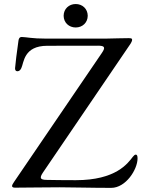

<svg xmlns="http://www.w3.org/2000/svg" viewBox="-20 -916 727 939"><path d="M56.5 1.8C121.1 1.8 189.3 0 272.4 0C333.1 0 422.6 2.8 523.8 2.8C595.5 2.8 652.7 -87.4 652.7 -141.3C652.7 -154.8 649.5 -159.8 644.2 -159.8C639.2 -159.8 634.6 -155.5 629.3 -148.8C605.1 -117.2 547.2 -34.8 350.9 -34.8C288 -34.8 244.7 -35.5 208.1 -36.2C176.1 -36.6 172.2 -45.5 190 -72.1C332.7 -282.7 475.9 -491.5 618.6 -702.4C622.2 -708.5 626.1 -715.9 626.1 -720.9C626.1 -729.4 619.3 -729.4 606.9 -729.4C579.2 -729.4 543.3 -728 501.4 -727.3H200.3C141.3 -726.9 107.6 -734.7 86.6 -735.1C74.2 -735.1 71.7 -725.5 70.3 -717C63.9 -675.8 53.6 -589.1 53.6 -582C53.6 -573.5 56.8 -567.5 65 -567.5C73.2 -567.8 79.2 -572.1 84.2 -582.7C97.3 -609.7 95.2 -692.1 211.6 -692.1L460.6 -692.5C492.5 -692.5 496.4 -683.6 478.3 -657.3C335.2 -446.7 192.1 -236.9 48.7 -26.3C43 -17.8 39.1 -11.4 39.1 -6.7C39.1 1.4 47.2 1.8 56.5 1.8ZM291.2 -838.8C291.5 -805 317.5 -781.6 350.1 -781.6C383.2 -781.6 408.7 -805 409.1 -838.8C408.7 -872.9 383.2 -896.3 350.1 -896.3C317.5 -896.3 291.5 -872.9 291.2 -838.8Z"/></svg>

Font: Margiela Serif Text
Style: Regular
Weight: 400
Designer: Andreas Faust, Stefan Endress
Version: Version 1.002;FEAKit 1.0